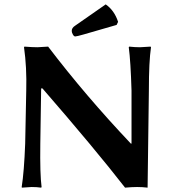

<svg xmlns="http://www.w3.org/2000/svg" viewBox="-20 -863 788 886"><path d="M467.8 -842.8Q507.8 -814.9 524.9 -762.2L518.1 -748L366.2 -704.1Q335.4 -695.3 327.1 -694.8Q321.3 -694.8 316.2 -703.9Q311 -712.9 311 -720.2Q311 -734.4 326.2 -744.1ZM101.1 -444.8Q104 -552.7 90.8 -645L92.8 -647.9Q129.9 -645 152.8 -645L202.1 -647.9Q375.5 -420.4 584 -200.2H586.9V-444.8Q583 -578.6 574.2 -645L576.2 -647.9Q602.1 -645 626 -645Q626 -645 674.8 -647.9L676.8 -645Q667 -579.1 667 -444.8L661.1 2.9Q637.2 0 612.8 0Q589.8 0 557.1 2.9Q417 -177.2 175.8 -455.1H169.9L166 -200.2Q164.1 -58.1 171.9 0L169.9 2.9Q149.9 0 126 0Q126 0 81.1 2.9L80.1 0Q91.3 -70.8 96.2 -200.2Z"/></svg>

Font: Linux Biolinum
Style: Bold
Weight: 700
Designer: Philipp H. Poll
Foundry: Philipp H. Poll
Version: Version 1.3.2 ; ttfautohint (v0.9)